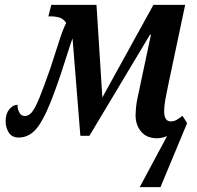

<svg xmlns="http://www.w3.org/2000/svg" viewBox="-20 -556 807 786"><path d="M664 1Q643 10 623 10Q580 10 557.5 -17.5Q535 -45 535 -84Q535 -94 536.5 -113Q538 -132 543 -155L598 -414H594L346 0H309L277 -399Q269 -378 258.5 -344.5Q248 -311 231 -259Q196 -154 169 -96Q142 -38 115.5 -15.5Q89 7 57 7Q28 7 15.5 -14Q3 -35 3 -59Q3 -90 18 -108.5Q33 -127 52 -127Q51 -112 58.5 -96.5Q66 -81 82 -81Q97 -81 110 -96Q123 -111 140.5 -153.5Q158 -196 186 -276Q210 -350 224 -393.5Q238 -437 251 -462Q240 -479 223.5 -484Q207 -489 189 -489H178L190 -536H375L399 -157L608 -536H738L668 -205Q662 -177 657 -149.5Q652 -122 652 -101Q652 -59 679 -59Q692 -59 702.5 -65Q713 -71 727 -82L746 -52L637 210H552Z"/></svg>

Font: Noto Serif ExtraCondensed SemiBold
Style: Italic
Weight: 600
Width: 2
Italic angle: -12°
Designer: Monotype Design Team
Foundry: Monotype Imaging Inc.
Version: Version 2.013